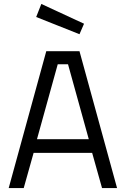

<svg xmlns="http://www.w3.org/2000/svg" viewBox="-20 -951 636 971"><path d="M24 0 214 -692H382L572 0H496L446 -178H150L100 0ZM272 -626 167 -247H429L324 -626ZM189 -931 405 -831 382 -778 163 -865Z"/></svg>

Font: TitilliumWeb-Regular
Style: Regular
Weight: 400
Version: Version 1.001;PS 57.000;hotconv 1.0.70;makeotf.lib2.5.55311